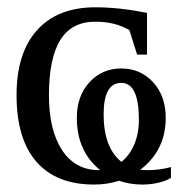

<svg xmlns="http://www.w3.org/2000/svg" viewBox="-20 -491 484 521"><path d="M235.4 9.8Q132.8 9.8 78.9 -52Q24.9 -113.8 24.9 -232.9Q24.9 -347.2 80.6 -409.2Q136.2 -471.2 238.8 -471.2Q303.2 -471.2 378.9 -456.1V-342.8H352.1L331.1 -409.2Q293 -432.1 238.3 -432.1Q174.3 -432.1 143.6 -382.3Q112.8 -332.5 112.8 -232.9Q112.8 -138.2 148.4 -83.7Q184.1 -29.3 249 -29.3H252Q188.5 -80.1 188.5 -171.4Q188.5 -230.5 222.7 -267.8Q256.8 -305.2 309.1 -305.2Q361.3 -305.2 395.5 -267.8Q429.7 -230.5 429.7 -171.4Q429.7 -82.5 360.4 -30.3L378.4 -29.3Q413.6 -29.3 443.8 -37.6V-8.3Q432.1 -0.5 410.9 4.6Q389.6 9.8 366.2 9.8Q332.5 9.8 303.2 -0.5Q271 9.8 235.4 9.8ZM261.2 -180.7Q261.2 -90.3 309.6 -51.8Q331.5 -69.3 344.2 -98.9Q356.9 -128.4 356.9 -166Q356.9 -266.1 309.1 -266.1Q261.2 -266.1 261.2 -180.7Z"/></svg>

Font: Tinos
Style: Regular
Weight: 400
Designer: Steve Matteson
Foundry: Monotype Imaging Inc.
Version: Version 1.23